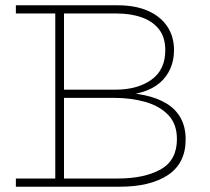

<svg xmlns="http://www.w3.org/2000/svg" viewBox="-20 -706 795 726"><path d="M40 0V-31H425Q526 -31 587.5 -65.5Q649 -100 649 -180Q649 -237 616.5 -271Q584 -305 530 -320.5Q476 -336 410 -336H210V-367H417Q500 -367 552.5 -404.5Q605 -442 605 -516Q605 -565 581 -595.5Q557 -626 515.5 -640.5Q474 -655 421 -655H40V-686H425Q492 -686 539.5 -665Q587 -644 612.5 -606Q638 -568 638 -516Q638 -479 624.5 -447.5Q611 -416 584.5 -393Q558 -370 517 -357.5Q476 -345 421 -345V-356Q479 -356 526.5 -346Q574 -336 609 -315Q644 -294 663 -260Q682 -226 682 -179Q682 -89 615.5 -44.5Q549 0 433 0ZM189 -19V-671H222V-19Z"/></svg>

Font: BioRhyme ExtraLight
Style: Regular
Weight: 250
Designer: Aoife Mooney
Foundry: Aoife Mooney Type
Version: Version 1.600;gftools[0.9.33]